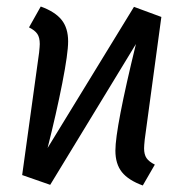

<svg xmlns="http://www.w3.org/2000/svg" viewBox="-20 -558 563 589"><path d="M422 -103Q422 -84 429.5 -73Q437 -62 455 -53L418 11Q374 -5 354 -30Q334 -55 334 -96Q334 -165 397 -423L134 9L48 -21L100 -397Q102 -417 102 -423Q102 -443 94.5 -454Q87 -465 69 -474L105 -538Q149 -522 169 -497Q189 -472 189 -431Q189 -394 171 -302.5Q153 -211 126 -104L391 -537L475 -506L424 -130Q422 -110 422 -103Z"/></svg>

Font: Fira Sans Condensed
Style: Italic
Weight: 400
Width: 3
Italic angle: -8°
Designer: bBox Type GmbH & Carrois Corporate GbR & Edenspiekermann AG
Foundry: bBox Type GmbH & Carrois Corporate GbR & Edenspiekermann AG
Version: Version 4.301